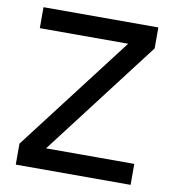

<svg xmlns="http://www.w3.org/2000/svg" viewBox="-79 -767 759 837"><g transform="rotate(10 300.5 -348.5)"><path d="M46.4 0V-92.8L437.5 -604H46.4V-696.8H554.7V-604L164.1 -92.8H554.7V0Z"/></g></svg>

Font: Basically A Sans Serif Medium
Style: Regular
Weight: 500
Designer: Hyung-Suk Kim
Foundry: Mental Design
Version: 1.000